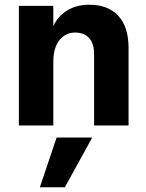

<svg xmlns="http://www.w3.org/2000/svg" viewBox="-20 -532 620 814"><path d="M255 262H149L220 51H371ZM525 0H379V-302Q379 -347 358 -370.5Q337 -394 298 -394Q259 -394 232.5 -362.5Q206 -331 206 -268V0H60V-507H206V-421Q225 -463 264.5 -487.5Q304 -512 359 -512Q437 -512 481 -465.5Q525 -419 525 -329Z"/></svg>

Font: Hind Colombo
Style: Bold
Weight: 700
Designer: Jyotish Sonowal, Aditi Pimprikar
Foundry: Indian Type Foundry
Version: Version 1.000;PS 1.0;hotconv 1.0.86;makeotf.lib2.5.63406; tt